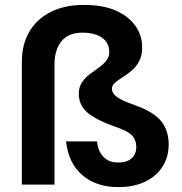

<svg xmlns="http://www.w3.org/2000/svg" viewBox="-20 -752 741 782"><path d="M462 10Q372 10 315.5 -38.5Q259 -87 249 -176H375Q379 -137 401 -113.5Q423 -90 461 -90Q497 -90 516 -107Q535 -124 535 -153Q535 -182 517.5 -200.5Q500 -219 449 -236Q370 -264 335.5 -294Q301 -324 301 -370Q301 -397 313.5 -416Q326 -435 344.5 -449Q363 -463 381.5 -476Q400 -489 412.5 -504.5Q425 -520 425 -540Q425 -578 395.5 -598.5Q366 -619 316 -619Q258 -619 230 -583.5Q202 -548 202 -491V0H69V-501Q69 -570 99 -622Q129 -674 186 -703Q243 -732 322 -732Q400 -732 452.5 -708.5Q505 -685 532 -646Q559 -607 559 -560Q559 -526 547 -503Q535 -480 516.5 -464.5Q498 -449 479.5 -437.5Q461 -426 448.5 -415Q436 -404 436 -391Q436 -379 443.5 -369Q451 -359 471 -348Q491 -337 531 -323Q604 -297 635.5 -259.5Q667 -222 667 -163Q667 -113 642 -73.5Q617 -34 571 -12Q525 10 462 10Z"/></svg>

Font: DM Sans 9pt
Style: Bold
Weight: 700
Version: Version 4.004;gftools[0.9.30]